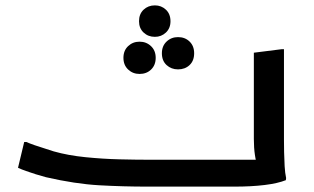

<svg xmlns="http://www.w3.org/2000/svg" viewBox="-20 -694 1168 714"><path d="M70 -166H78Q89 -161 109 -154Q129 -147 149 -141Q169 -135 180 -131Q233 -116 297.5 -109.5Q362 -103 423.5 -101.5Q485 -100 528 -100H978L938 -78Q932 -91 928 -117.5Q924 -144 924 -177V-498L1027 -511H1036V-175Q1036 -155 1036.5 -128.5Q1037 -102 1038.5 -76Q1040 -50 1044 -32L1043 -24Q1013 -12 964 -6Q915 0 852 0H528Q438 0 349 -5Q260 -10 151 -35Q132 -40 113 -46Q94 -52 77 -58Q60 -64 47 -70ZM556 -557Q531 -557 514 -573Q497 -589 497 -615Q497 -642 514 -658Q531 -674 556 -674Q580 -674 597 -658Q614 -642 614 -615Q614 -589 597 -573Q580 -557 556 -557ZM642 -436Q617 -436 599.5 -452Q582 -468 582 -496Q582 -523 599.5 -539.5Q617 -556 642 -556Q668 -556 685 -539.5Q702 -523 702 -496Q702 -468 685 -452Q668 -436 642 -436ZM499 -419Q474 -419 456.5 -435.5Q439 -452 439 -479Q439 -506 456.5 -522.5Q474 -539 499 -539Q524 -539 541.5 -522.5Q559 -506 559 -479Q559 -452 542 -435.5Q525 -419 499 -419Z"/></svg>

Font: Kufam Medium
Style: Italic
Weight: 500
Italic angle: -11°
Designer: Artur Schmal
Foundry: Original Type
Version: Version 1.301; ttfautohint (v1.8.3)